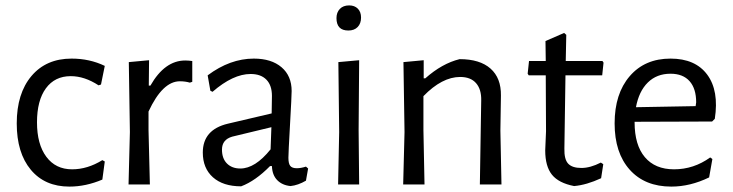

<svg xmlns="http://www.w3.org/2000/svg" viewBox="-20 -683 2715 711"><path d="M245 -466Q312 -466 368 -439L354 -370L345 -367Q293 -401 242 -401Q183 -401 150 -356Q117 -311 117 -230Q117 -149 151.5 -102.5Q186 -56 247 -56Q304 -56 359 -90L368 -85L359 -18Q298 8 237 8Q146 8 94 -54.5Q42 -117 42 -226Q42 -337 96.5 -401.5Q151 -466 245 -466Z M532 -460 531 -366H537Q590 -459 666 -459Q678 -459 692 -457V-380L683 -377Q666 -382 646 -382Q582 -382 530 -270V-201L535 0H456L461 -194L457 -453Z M920 -466Q985 -466 1022.5 -434Q1060 -402 1060 -346Q1060 -328 1054 -222Q1048 -116 1048 -99Q1048 -77 1055 -68.5Q1062 -60 1079 -60Q1094 -60 1113 -66L1121 -59L1113 -14Q1084 3 1056 6Q1025 3 1006.5 -16Q988 -35 987 -68H980Q926 -13 873 7Q806 7 768.5 -26.5Q731 -60 731 -118Q731 -203 824 -225L986 -263L987 -328Q987 -367 966.5 -388Q946 -409 908 -409Q843 -409 767 -343L759 -347L749 -404Q832 -466 920 -466ZM985 -212 840 -177Q802 -166 802 -129Q802 -96 820.5 -77.5Q839 -59 870 -59Q925 -59 982 -130Z M1273 -663Q1293 -663 1305 -651Q1317 -639 1317 -618Q1317 -596 1304.5 -583Q1292 -570 1270 -570Q1226 -570 1226 -616Q1226 -637 1238.5 -650Q1251 -663 1273 -663ZM1232 0 1236 -194 1233 -453 1310 -460 1308 -201 1310 0Z M1549 -460V-393H1555Q1617 -448 1682 -464Q1757 -464 1796.5 -429Q1836 -394 1835 -329L1833 -199L1837 0H1757L1762 -311Q1763 -352 1743 -375Q1723 -398 1684 -398Q1617 -398 1548 -327V-201L1552 0H1473L1478 -194L1474 -453Z M2106 6Q2049 -5 2024 -36Q1999 -67 1999 -126L2002 -197L2001 -404H1938L1934 -410L1939 -457H2001L2000 -531L2069 -561L2077 -554L2075 -457H2211L2215 -451L2210 -404H2074L2070 -133Q2069 -93 2084 -77Q2099 -61 2133 -61Q2166 -61 2205 -81L2214 -75L2206 -23Q2152 2 2106 6Z M2466 8Q2368 8 2312 -54.5Q2256 -117 2256 -226Q2256 -336 2312 -401Q2368 -466 2463 -466Q2555 -466 2599 -406.5Q2643 -347 2627 -243L2617 -233L2330 -232V-230Q2330 -146 2368 -101Q2406 -56 2476 -56Q2549 -56 2610 -100L2618 -94L2606 -26Q2536 8 2466 8ZM2463 -410Q2412 -410 2379 -377.5Q2346 -345 2335 -286L2556 -290L2558 -304Q2558 -355 2533.5 -382.5Q2509 -410 2463 -410Z"/></svg>

Font: Alegreya Sans SC
Style: Regular
Weight: 400
Designer: Juan Pablo del Peral
Foundry: Huerta Tipografica
Version: Version 2.007